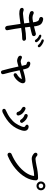

<svg xmlns="http://www.w3.org/2000/svg" viewBox="1480 -2344 954 3954"><g transform="rotate(90 1957.0 -367.0)"><path d="M820 -383Q820 -369 808 -358.5Q796 -348 778 -348Q682 -348 555 -326Q574 -188 594 -87Q603 -42 603 -35Q603 -19 590.5 -7.5Q578 4 557 4Q540 4 527.5 -9Q515 -22 513 -38Q501 -107 472 -312Q419 -304 352 -295.5Q285 -287 267 -287Q233 -287 209 -290.5Q185 -294 166 -304Q142 -316 142 -344Q142 -360 153.5 -369Q165 -378 181 -378Q189 -378 200 -375Q227 -363 259 -363Q277 -363 344 -371.5Q411 -380 462 -388L457 -428L449 -495Q375 -483 345 -483Q318 -483 292 -489Q266 -495 234 -508Q222 -513 215 -525Q208 -537 208 -550Q208 -565 218.5 -575Q229 -585 244 -585Q253 -585 260 -582Q286 -569 304 -564Q322 -559 348 -559Q373 -559 440 -572Q432 -637 415.5 -665Q399 -693 370 -696Q351 -700 340 -711.5Q329 -723 329 -737Q329 -755 341 -767Q353 -779 370 -779Q390 -779 417.5 -769.5Q445 -760 467 -743Q510 -711 524 -590Q619 -612 671 -628Q673 -629 679 -629Q696 -629 710 -618Q724 -607 724 -589Q724 -575 716.5 -564.5Q709 -554 696 -550Q633 -531 532 -510Q538 -448 545 -404Q672 -426 773 -426Q796 -426 808 -412.5Q820 -399 820 -383ZM905 -679Q888 -700 861 -718Q834 -736 811 -744Q790 -750 790 -772Q790 -779 797.5 -785.5Q805 -792 815 -793Q821 -793 823 -792Q857 -782 891 -761Q925 -740 947 -714Q952 -707 954 -696Q954 -683 946 -675.5Q938 -668 927 -668Q913 -668 905 -679ZM797 -624Q785 -646 762 -664.5Q739 -683 715 -693Q703 -698 698.5 -703.5Q694 -709 694 -720Q694 -730 702 -735.5Q710 -741 721 -741Q730 -741 734 -738Q766 -728 796.5 -705Q827 -682 845 -653Q850 -645 850 -637Q850 -624 841.5 -616.5Q833 -609 821 -609Q805 -609 797 -624Z M1695 -359Q1695 -334 1675 -298.5Q1655 -263 1621 -230Q1587 -197 1548 -178Q1545 -176 1536 -173.5Q1527 -171 1522 -171Q1507 -171 1497 -180.5Q1487 -190 1487 -204Q1487 -226 1507 -237Q1544 -258 1570.5 -284.5Q1597 -311 1610 -341Q1534 -327 1427 -294Q1472 -79 1504 27Q1508 41 1508 53Q1508 67 1496.5 78.5Q1485 90 1467 90Q1456 90 1446 83.5Q1436 77 1432 66Q1418 21 1393 -81.5Q1368 -184 1350 -270Q1314 -259 1279.5 -250.5Q1245 -242 1238 -242Q1190 -242 1146 -270Q1137 -276 1132 -286.5Q1127 -297 1127 -308Q1127 -323 1137 -332.5Q1147 -342 1159 -342Q1170 -342 1176 -339Q1192 -330 1212 -323Q1232 -316 1245 -316Q1266 -316 1337 -339Q1322 -406 1314 -426Q1309 -437 1272 -445Q1249 -451 1249 -483Q1249 -497 1260.5 -505.5Q1272 -514 1287 -514Q1315 -514 1345 -498Q1375 -482 1386 -456Q1400 -419 1412 -364Q1567 -414 1640 -414Q1666 -414 1680.5 -398Q1695 -382 1695 -359Z M2221 28Q2221 3 2245 -7Q2347 -52 2413.5 -103Q2480 -154 2519 -210.5Q2558 -267 2586 -338Q2595 -364 2595 -384Q2595 -393 2588 -401.5Q2581 -410 2571 -413Q2547 -427 2547 -446Q2547 -462 2560.5 -471Q2574 -480 2591 -480Q2624 -480 2649 -457Q2674 -434 2674 -393Q2674 -366 2665 -337Q2628 -211 2541.5 -116Q2455 -21 2299 54Q2291 58 2279 60.5Q2267 63 2259 63Q2243 63 2232 53.5Q2221 44 2221 28ZM2442 -321Q2431 -343 2404.5 -364Q2378 -385 2356 -391Q2328 -398 2328 -429Q2328 -444 2339.5 -452.5Q2351 -461 2365 -461Q2370 -461 2372 -460Q2409 -453 2446.5 -423Q2484 -393 2505 -355Q2511 -348 2511 -339Q2511 -323 2499.5 -312.5Q2488 -302 2473 -302Q2463 -302 2455 -307.5Q2447 -313 2442 -321ZM2285 -256Q2269 -313 2205 -343Q2194 -349 2187 -360.5Q2180 -372 2180 -384Q2180 -397 2191 -406.5Q2202 -416 2215 -416Q2220 -416 2226 -414Q2271 -398 2308 -361.5Q2345 -325 2357 -277Q2358 -274 2358 -264Q2358 -251 2348.5 -240.5Q2339 -230 2323 -230Q2309 -230 2298 -237.5Q2287 -245 2285 -256Z M3125 -85Q3125 -100 3132.5 -111Q3140 -122 3151 -127Q3273 -177 3373.5 -254.5Q3474 -332 3535 -421Q3596 -510 3604 -593Q3552 -592 3505 -585Q3458 -578 3401 -565Q3375 -560 3321 -551.5Q3267 -543 3254 -543Q3219 -543 3192 -555Q3165 -567 3138 -592Q3132 -598 3128.5 -607.5Q3125 -617 3125 -626Q3126 -641 3136 -651Q3146 -661 3161 -661Q3180 -661 3190 -651Q3207 -635 3222.5 -628Q3238 -621 3255 -621Q3270 -621 3316.5 -628.5Q3363 -636 3391 -642Q3453 -657 3520.5 -665.5Q3588 -674 3649 -674Q3667 -674 3680.5 -661Q3694 -648 3694 -632Q3694 -526 3631 -415.5Q3568 -305 3453.5 -209Q3339 -113 3190 -50Q3180 -45 3166 -45Q3148 -45 3136.5 -56.5Q3125 -68 3125 -85ZM3717 -733Q3717 -771 3743.5 -797.5Q3770 -824 3808 -824Q3846 -824 3872.5 -797.5Q3899 -771 3899 -733Q3899 -695 3872.5 -668.5Q3846 -642 3808 -642Q3770 -642 3743.5 -668.5Q3717 -695 3717 -733ZM3856 -733Q3856 -753 3842 -766.5Q3828 -780 3808 -780Q3788 -780 3774.5 -766.5Q3761 -753 3761 -733Q3761 -713 3774.5 -699.5Q3788 -686 3808 -686Q3828 -686 3842 -699.5Q3856 -713 3856 -733Z"/></g></svg>

Font: Tsukimi Rounded Medium
Style: Regular
Weight: 500
Designer: Takashi Funayama
Foundry: Takashi Funayama
Version: Version 1.032; ttfautohint (v1.8.3)